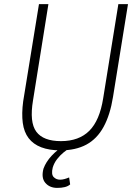

<svg xmlns="http://www.w3.org/2000/svg" viewBox="-20 -725 666 936"><path d="M275 8Q220 8 181 -7Q142 -22 119.5 -51.5Q97 -81 91 -126Q85 -171 93 -231L170 -705H216L141 -236Q123 -129 157 -83Q191 -37 277 -37Q365 -37 415.5 -87.5Q466 -138 483 -246L557 -705H604L531 -253Q517 -165 485 -106.5Q453 -48 401 -20Q349 8 275 8ZM259 191Q222 191 201 166.5Q180 142 192 97Q204 64 232 34Q260 4 303 -23L316 0Q306 5 289.5 18.5Q273 32 258.5 50.5Q244 69 237 92Q229 125 241.5 138Q254 151 273 151Q283 151 294 148Q305 145 317 140L322 174Q312 183 296 187Q280 191 259 191Z"/></svg>

Font: Nunito Sans 7pt Condensed ExtraLight
Style: Italic
Weight: 250
Width: 3
Italic angle: -9°
Designer: Vernon Adams
Foundry: Vernon Adams
Version: Version 3.101;gftools[0.9.27]